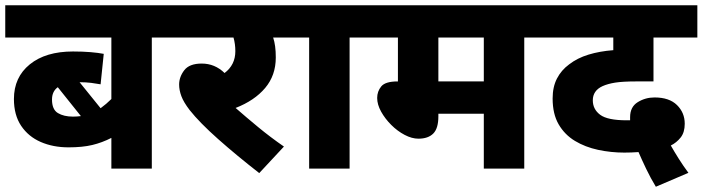

<svg xmlns="http://www.w3.org/2000/svg" viewBox="-20 -642 2675 731"><path d="M648 -499H558V0H404V-117Q369 -99 331.5 -90Q294 -81 241 -81Q182 -81 135 -101.5Q88 -122 60.5 -163Q33 -204 33 -265Q33 -348 93.5 -397Q154 -446 258 -446Q295 -446 324.5 -443.5Q354 -441 375 -437L363 -321Q347 -324 327 -326.5Q307 -329 283 -329L363 -230Q374 -238 384.5 -247Q395 -256 404 -265V-499H0V-622H648ZM178 -263Q178 -225 200.5 -211.5Q223 -198 258 -198Q273 -198 288 -200L200 -310Q178 -294 178 -263Z M1061 -84 967 17Q881 -50 810.5 -112.5Q740 -175 702 -223Q679 -253 670.5 -276Q662 -299 662 -320Q662 -349 681.5 -374.5Q701 -400 748 -400Q798 -400 835 -364Q876 -395 876 -447Q876 -475 869 -499H633V-622H1097V-499H1020Q1025 -484 1027.5 -465.5Q1030 -447 1030 -423Q1030 -355 989.5 -307Q949 -259 877 -231Q917 -196 963 -158Q1009 -120 1061 -84Z M1311 -499V0H1157V-499H1082V-622H1402V-499Z M1976 -499V0H1822V-209H1649V-199Q1649 -153 1629.5 -133.5Q1610 -114 1573 -114Q1548 -114 1520.5 -128.5Q1493 -143 1469.5 -166.5Q1446 -190 1431 -217Q1416 -244 1416 -269Q1416 -294 1431.5 -313Q1447 -332 1494 -332L1495 -331V-499H1387V-622H2066V-499ZM1822 -499H1649V-332H1822Z M2477 69Q2457 36 2440 0.5Q2423 -35 2411 -63Q2384 -61 2357 -61Q2306 -61 2257 -71.5Q2208 -82 2169 -105.5Q2130 -129 2107 -168.5Q2084 -208 2084 -267Q2084 -311 2100.5 -343Q2117 -375 2147 -397Q2178 -421 2220.5 -434Q2263 -447 2315 -451V-499H2051V-622H2635V-499H2468V-332H2403Q2351 -332 2322.5 -327.5Q2294 -323 2274 -314Q2237 -297 2237 -260Q2237 -226 2265 -205Q2293 -184 2366 -184Q2372 -184 2379 -184Q2379 -191 2379 -196Q2379 -235 2408 -253Q2437 -271 2472 -271Q2528 -271 2557.5 -242Q2587 -213 2587 -171Q2587 -138 2571.5 -118.5Q2556 -99 2534 -88Q2547 -65 2564 -38Q2581 -11 2601 16Z"/></svg>

Font: Noto Sans ExtraBold
Style: Italic
Weight: 800
Italic angle: -12°
Designer: Monotype Design Team
Foundry: Monotype Imaging Inc.
Version: Version 2.013; ttfautohint (v1.8.4.7-5d5b)